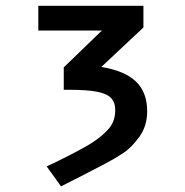

<svg xmlns="http://www.w3.org/2000/svg" viewBox="-20 -513 640 664"><path d="M300 -20.5Q335.5 -43.5 357 -69Q378.5 -94.5 378.5 -132Q378.5 -159 363.8 -174.2Q349 -189.5 314.5 -196Q280 -202.5 217 -202.5H200.5V-280L332.5 -407.5H112.5V-493H476V-418L330.5 -281.5Q412 -268 450.5 -230.8Q489 -193.5 489 -128Q489 -77.5 462.2 -40.2Q435.5 -3 406.5 16.2Q377.5 35.5 342 54Q250 102 191 131.5L141.5 62.5Q177.5 46 226.5 20.8Q275.5 -4.5 300 -20.5Z"/></svg>

Font: JuliaMono MediumItalic
Style: Regular
Weight: 500
Italic angle: -9°
Monospace: yes
Designer: cormullion
Foundry: corm
Version: Version 0.049; ttfautohint (v1.8.4)